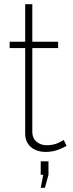

<svg xmlns="http://www.w3.org/2000/svg" viewBox="-20 -719 347 915"><path d="M297 -24Q295 -23 281 -15.5Q267 -8 245.5 -1.5Q224 5 196 5Q170 5 148 -5Q126 -15 113 -34.5Q100 -54 100 -81V-490H26V-520H100V-699H134V-520H257V-490H134V-86Q136 -57 156 -42Q176 -27 202 -27Q235 -27 258.5 -38.5Q282 -50 284 -52ZM174 176 186 114H174V50H211V114L194 176Z"/></svg>

Font: Raleway Thin ExtraLight
Style: Regular
Weight: 250
Version: Version 4.026